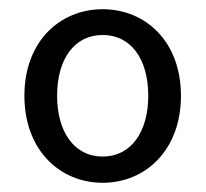

<svg xmlns="http://www.w3.org/2000/svg" viewBox="-20 -829 447 417"><path d="M203 -432C295 -432 373 -502 373 -621C373 -740 295 -809 203 -809C111 -809 33 -740 33 -621C33 -502 111 -432 203 -432ZM203 -489C141 -489 104 -543 104 -621C104 -700 141 -753 203 -753C265 -753 302 -700 302 -621C302 -543 265 -489 203 -489Z"/></svg>

Font: Source Han Sans HK
Style: Regular
Weight: 400
Designer: Ryoko NISHIZUKA 西塚涼子 (kana, bopomofo & ideographs); Paul D. Hunt (Latin, Greek & Cyrillic); Sandoll Communications 산돌커뮤니
Foundry: Adobe
Version: Version 2.000;hotconv 1.0.107;makeotfexe 2.5.65593